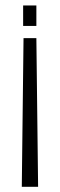

<svg xmlns="http://www.w3.org/2000/svg" viewBox="-20 -604 223 718"><path d="M68 -461.5 61.5 94.5H122.5L116 -461.5ZM66.5 -507H116V-583.5H66.5Z"/></svg>

Font: Anybody ExtraExpanded ExtraLight
Style: Regular
Weight: 250
Width: 8
Version: Version 1.113;gftools[0.9.25]